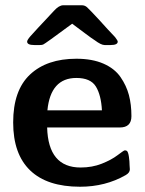

<svg xmlns="http://www.w3.org/2000/svg" viewBox="-20 -698 551 729"><path d="M30 -233Q30 -355 94 -415Q158 -475 270 -475Q330 -475 372.5 -456.5Q415 -438 437.5 -405.5Q460 -373 469.5 -337Q479 -301 479 -257Q479 -214 435 -214H159Q163 -62 286 -62Q330 -62 366.5 -76.5Q403 -91 426 -108.5Q449 -126 453 -127H457L462 -125Q467 -120 469.5 -102.5Q472 -85 472 -70L473 -55Q473 -42 457 -33Q380 11 284 11Q159 11 94.5 -51Q30 -113 30 -233ZM83 -540Q83 -546 95.5 -560.5Q108 -575 185 -657Q204 -678 220 -678H291Q302 -678 310.5 -670.5Q319 -663 357 -622Q391 -584 417 -557Q427 -544 427 -540Q427 -527 400 -527H377Q364 -527 340 -545Q330 -551 301.5 -572.5Q273 -594 254 -608Q150 -531 144 -529Q140 -527 131 -527H110Q83 -527 83 -540ZM160 -279H367Q364 -337 344 -369.5Q324 -402 270 -402Q172 -402 160 -279Z"/></svg>

Font: CMU Sans Serif
Style: Bold
Weight: 700
Version: Version 0.7.0